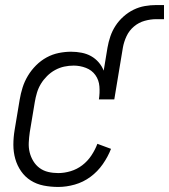

<svg xmlns="http://www.w3.org/2000/svg" viewBox="-20 -733 670 761"><path d="M211 8Q181 8 153 2.5Q125 -3 102 -17.5Q79 -32 63.5 -54.5Q48 -77 40.5 -103.5Q33 -130 33 -159Q33 -188 38 -218L58 -338Q62 -362 69.5 -386Q77 -410 90.5 -432.5Q104 -455 123 -474Q142 -493 165 -505.5Q188 -518 213 -523Q238 -528 262 -528Q283 -528 303.5 -524Q324 -520 341 -510.5Q358 -501 371 -486Q384 -471 391 -453L406 -544Q410 -567 417.5 -589Q425 -611 438 -631Q451 -651 469.5 -667.5Q488 -684 509.5 -694.5Q531 -705 554 -709Q577 -713 599 -713H630V-657H599Q577 -657 553.5 -650.5Q530 -644 511 -628Q492 -612 481.5 -589.5Q471 -567 467 -544L433 -339H372Q376 -365 374 -390.5Q372 -416 358 -435.5Q344 -455 320.5 -464Q297 -473 272 -473Q253 -473 234.5 -469Q216 -465 198.5 -455.5Q181 -446 166.5 -431.5Q152 -417 142 -400.5Q132 -384 126.5 -365.5Q121 -347 118 -329L98 -209Q95 -188 94 -168Q93 -148 97.5 -129.5Q102 -111 112 -94.5Q122 -78 137 -67Q152 -56 171 -51.5Q190 -47 211 -47Q235 -47 260 -54.5Q285 -62 306 -78Q327 -94 342 -116.5Q357 -139 366 -163L420 -143Q408 -112 387.5 -82.5Q367 -53 338.5 -32Q310 -11 276.5 -1.5Q243 8 211 8Z"/></svg>

Font: Iosevka SS04 Light
Style: Italic
Weight: 300
Italic angle: -9°
Monospace: yes
Designer: Belleve Invis
Foundry: Belleve Invis
Version: Version 19.0.0; ttfautohint (v1.8.4)